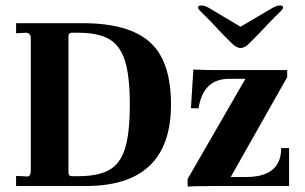

<svg xmlns="http://www.w3.org/2000/svg" viewBox="-20 -682 1117 704"><path d="M39 0V-37L79 -35Q86 -34 89.5 -40Q93 -46 93 -57V-541Q93 -562 74 -562L39 -560V-597H283Q452 -597 529.5 -527.5Q607 -458 607 -299Q607 0 295 0ZM243 -36H266Q339 -36 379 -58Q420 -80 438 -136.5Q456 -193 456 -298Q456 -403 438 -460Q420 -516 379.5 -539Q339 -562 266 -562H243Q231 -562 231 -549V-49Q231 -36 243 -36ZM668 2V-26L880 -393H820Q725 -393 708 -285H680L689 -427Q701 -427 719 -426Q736 -425 785 -425H1033V-399L826 -33H882Q1011 -33 1011 -139H1040V0H772L688 1Q682 2 668 2ZM862 -506Q847 -506 829 -524L805 -548L782 -572Q758 -598 734 -622Q722 -633 714 -642Q706 -650 706 -654Q706 -662 718 -662Q732 -662 751 -650L862 -584L974 -650Q994 -662 1007 -662Q1018 -662 1018 -654Q1018 -650 1010 -642Q1002 -633 990 -622Q966 -598 942 -572L919 -548L895 -524Q878 -506 862 -506Z"/></svg>

Font: UnnaBold
Style: Bold
Weight: 700
Designer: Jorge de Buen Unna
Foundry: Omnibus-Type
Version: Version 2.008;hotconv 1.0.109;makeotfexe 2.5.65596